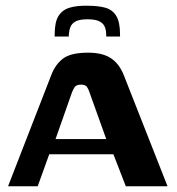

<svg xmlns="http://www.w3.org/2000/svg" viewBox="-20 -647 616 667"><path d="M8 0 158 -386Q172 -423 199 -443.5Q226 -464 286 -464Q336 -464 365 -445Q394 -426 410 -386L562 0H417L374 -111H151L111 0ZM173 -164H349L291 -326Q288 -336 282.5 -344.5Q277 -353 262 -353Q245 -353 239.5 -344.5Q234 -336 230 -326ZM170 -520V-527Q170 -571 183.5 -592Q197 -613 222.5 -620.5Q248 -628 285 -627Q322 -627 346.5 -620Q371 -613 384 -591.5Q397 -570 397 -527V-520H349V-526Q349 -540 344.5 -552.5Q340 -565 326 -572.5Q312 -580 284 -580Q256 -580 242.5 -572.5Q229 -565 224.5 -553Q220 -541 219 -526V-520Z"/></svg>

Font: Genos SemiBold
Style: Regular
Weight: 600
Designer: Robert E. Leuschke
Foundry: Robert E. Leuschke
Version: Version 1.010